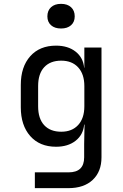

<svg xmlns="http://www.w3.org/2000/svg" viewBox="-20 -797 640 997"><path d="M161 180V98H336Q417 98 417 20V-50L419 -150H417Q412 -97 372.5 -66Q333 -35 271 -35Q186 -35 137 -90.5Q88 -146 88 -240V-356Q88 -450 137 -505Q186 -560 271 -560Q333 -560 372.5 -529Q412 -498 417 -445H418V-550H507V20Q507 94 461.5 137Q416 180 335 180ZM298 -113Q354 -113 386 -148Q418 -183 418 -245V-350Q418 -412 386 -447Q354 -482 298 -482Q241 -482 209.5 -448Q178 -414 178 -350V-245Q178 -181 209.5 -147Q241 -113 298 -113ZM297 -649Q264 -649 245 -666Q226 -683 226 -712Q226 -742 245 -759.5Q264 -777 297 -777Q330 -777 349 -759.5Q368 -742 368 -712Q368 -683 349 -666Q330 -649 297 -649Z"/></svg>

Font: Liga JetBrainsMono Nerd Font
Style: Regular
Weight: 400
Designer: Philipp Nurullin, Konstantin Bulenkov
Foundry: JetBrains
Version: Version 2.225; ttfautohint (v1.8.3)